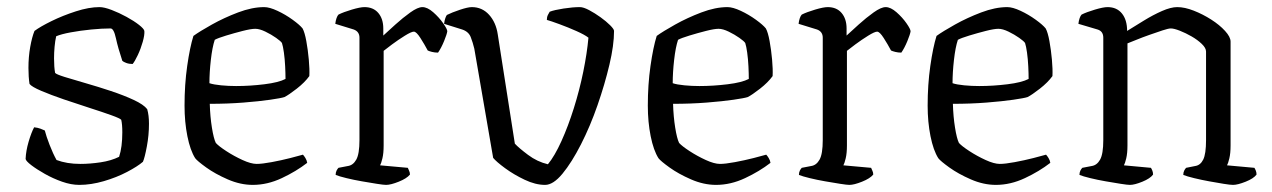

<svg xmlns="http://www.w3.org/2000/svg" viewBox="-20 -520 3578 540"><path d="M203 0Q180 0 154.5 -9Q129 -18 106 -31Q83 -44 68 -55.5Q53 -67 52 -73Q53 -96 60.5 -121.5Q68 -147 76 -162Q86 -161 94 -158Q102 -155 106 -153Q110 -137 119.5 -112.5Q129 -88 139 -70Q168 -59 206 -59Q233 -59 263 -63.5Q293 -68 315 -79Q324 -106 324 -148Q324 -170 321 -183Q318 -187 293 -196Q268 -205 232 -216.5Q196 -228 159.5 -240.5Q123 -253 96 -264.5Q69 -276 63 -284Q60 -304 60 -329Q60 -360 65 -388Q70 -416 77 -433Q93 -445 124.5 -460.5Q156 -476 193 -488Q230 -500 260 -500Q273 -500 294 -492Q315 -484 336 -472.5Q357 -461 371 -450Q385 -439 386 -433Q387 -422 381.5 -402.5Q376 -383 367.5 -365Q359 -347 353 -340Q343 -340 335 -343Q327 -346 324 -349Q312 -385 306 -412.5Q300 -440 291 -440Q267 -440 236.5 -437Q206 -434 179 -429Q152 -424 138 -418Q135 -405 133.5 -388.5Q132 -372 132 -356Q132 -331 135 -315Q138 -311 162 -303.5Q186 -296 221 -286Q256 -276 292 -264Q328 -252 356 -239Q384 -226 394 -213Q399 -196 399 -172Q399 -140 393 -108Q387 -76 382 -65Q367 -52 337.5 -36.5Q308 -21 272 -10.5Q236 0 203 0Z M691 0Q656 0 620.5 -15.5Q585 -31 560 -49Q535 -67 529 -75Q515 -97 507 -137Q499 -177 499 -223Q499 -282 506.5 -334.5Q514 -387 524 -419Q542 -432 576 -451Q610 -470 649.5 -485Q689 -500 723 -500Q738 -500 760.5 -489.5Q783 -479 803 -464.5Q823 -450 831 -440Q837 -429 841.5 -404.5Q846 -380 848.5 -352.5Q851 -325 850 -306Q837 -288 814.5 -270.5Q792 -253 780 -247Q771 -244 740 -239.5Q709 -235 664.5 -231.5Q620 -228 570 -228Q571 -192 576 -161Q581 -130 587 -118Q595 -109 616.5 -95Q638 -81 662 -70Q686 -59 702 -59Q717 -59 744 -64Q771 -69 796.5 -75.5Q822 -82 832 -85Q835 -82 839 -75.5Q843 -69 844 -62Q813 -38 772.5 -19Q732 0 691 0ZM644 -278Q683 -278 723.5 -283Q764 -288 783 -298Q783 -313 782 -333.5Q781 -354 778.5 -372Q776 -390 773 -399Q770 -404 756.5 -413.5Q743 -423 726.5 -431Q710 -439 698 -439Q686 -439 662.5 -433Q639 -427 616 -420Q593 -413 584 -408Q577 -387 573 -351.5Q569 -316 569 -286Q581 -282 602 -280Q623 -278 644 -278Z M1066 0Q1059 0 1040 -3Q1021 -6 998 -10Q975 -14 954.5 -19Q934 -24 924 -28Q924 -35 926.5 -40Q929 -45 932 -48L958 -53Q973 -55 982 -71Q991 -87 991 -126V-414Q991 -431 975 -437L923 -453Q924 -462 926.5 -469Q929 -476 932 -479Q946 -486 969.5 -493Q993 -500 1005 -500Q1030 -500 1044 -483.5Q1058 -467 1058 -440V-420Q1071 -432 1092 -451Q1113 -470 1134 -485Q1155 -500 1168 -500Q1182 -500 1198.5 -485.5Q1215 -471 1226.5 -454.5Q1238 -438 1238 -432Q1237 -424 1229 -404.5Q1221 -385 1212 -372Q1203 -372 1195 -374Q1187 -376 1183 -378Q1174 -395 1162.5 -413Q1151 -431 1144 -431Q1137 -431 1118.5 -419.5Q1100 -408 1082.5 -395Q1065 -382 1059 -377V-111Q1059 -89 1055.5 -74.5Q1052 -60 1049 -55L1127 -48Q1128 -45 1130.5 -40Q1133 -35 1133 -29Q1124 -18 1101.5 -9Q1079 0 1066 0Z M1513 0Q1486 0 1455.5 -14.5Q1425 -29 1400.5 -47Q1376 -65 1367 -76L1314 -383Q1310 -400 1304 -415.5Q1298 -431 1280 -437L1229 -453Q1230 -462 1232.5 -469Q1235 -476 1237 -478Q1251 -485 1273.5 -492.5Q1296 -500 1307 -500Q1336 -500 1355.5 -478.5Q1375 -457 1380 -423L1428 -116Q1439 -104 1465 -84.5Q1491 -65 1521 -58Q1540 -81 1559 -123Q1578 -165 1594 -216Q1610 -267 1620.5 -318.5Q1631 -370 1635 -414Q1625 -422 1601.5 -432.5Q1578 -443 1553.5 -452Q1529 -461 1518 -464Q1518 -472 1521 -478Q1524 -484 1526 -487Q1539 -492 1565 -496Q1591 -500 1611 -500Q1621 -500 1637 -491.5Q1653 -483 1669 -471.5Q1685 -460 1696 -449Q1707 -438 1707 -433Q1707 -393 1694 -338Q1681 -283 1660.5 -224Q1640 -165 1614 -114Q1588 -63 1562 -31.5Q1536 0 1513 0Z M1994 0Q1959 0 1923.5 -15.5Q1888 -31 1863 -49Q1838 -67 1832 -75Q1818 -97 1810 -137Q1802 -177 1802 -223Q1802 -282 1809.5 -334.5Q1817 -387 1827 -419Q1845 -432 1879 -451Q1913 -470 1952.5 -485Q1992 -500 2026 -500Q2041 -500 2063.5 -489.5Q2086 -479 2106 -464.5Q2126 -450 2134 -440Q2140 -429 2144.5 -404.5Q2149 -380 2151.5 -352.5Q2154 -325 2153 -306Q2140 -288 2117.5 -270.5Q2095 -253 2083 -247Q2074 -244 2043 -239.5Q2012 -235 1967.5 -231.5Q1923 -228 1873 -228Q1874 -192 1879 -161Q1884 -130 1890 -118Q1898 -109 1919.5 -95Q1941 -81 1965 -70Q1989 -59 2005 -59Q2020 -59 2047 -64Q2074 -69 2099.5 -75.5Q2125 -82 2135 -85Q2138 -82 2142 -75.5Q2146 -69 2147 -62Q2116 -38 2075.5 -19Q2035 0 1994 0ZM1947 -278Q1986 -278 2026.5 -283Q2067 -288 2086 -298Q2086 -313 2085 -333.5Q2084 -354 2081.5 -372Q2079 -390 2076 -399Q2073 -404 2059.5 -413.5Q2046 -423 2029.5 -431Q2013 -439 2001 -439Q1989 -439 1965.5 -433Q1942 -427 1919 -420Q1896 -413 1887 -408Q1880 -387 1876 -351.5Q1872 -316 1872 -286Q1884 -282 1905 -280Q1926 -278 1947 -278Z M2369 0Q2362 0 2343 -3Q2324 -6 2301 -10Q2278 -14 2257.5 -19Q2237 -24 2227 -28Q2227 -35 2229.5 -40Q2232 -45 2235 -48L2261 -53Q2276 -55 2285 -71Q2294 -87 2294 -126V-414Q2294 -431 2278 -437L2226 -453Q2227 -462 2229.5 -469Q2232 -476 2235 -479Q2249 -486 2272.5 -493Q2296 -500 2308 -500Q2333 -500 2347 -483.5Q2361 -467 2361 -440V-420Q2374 -432 2395 -451Q2416 -470 2437 -485Q2458 -500 2471 -500Q2485 -500 2501.5 -485.5Q2518 -471 2529.5 -454.5Q2541 -438 2541 -432Q2540 -424 2532 -404.5Q2524 -385 2515 -372Q2506 -372 2498 -374Q2490 -376 2486 -378Q2477 -395 2465.5 -413Q2454 -431 2447 -431Q2440 -431 2421.5 -419.5Q2403 -408 2385.5 -395Q2368 -382 2362 -377V-111Q2362 -89 2358.5 -74.5Q2355 -60 2352 -55L2430 -48Q2431 -45 2433.5 -40Q2436 -35 2436 -29Q2427 -18 2404.5 -9Q2382 0 2369 0Z M2781 0Q2746 0 2710.5 -15.5Q2675 -31 2650 -49Q2625 -67 2619 -75Q2605 -97 2597 -137Q2589 -177 2589 -223Q2589 -282 2596.5 -334.5Q2604 -387 2614 -419Q2632 -432 2666 -451Q2700 -470 2739.5 -485Q2779 -500 2813 -500Q2828 -500 2850.5 -489.5Q2873 -479 2893 -464.5Q2913 -450 2921 -440Q2927 -429 2931.5 -404.5Q2936 -380 2938.5 -352.5Q2941 -325 2940 -306Q2927 -288 2904.5 -270.5Q2882 -253 2870 -247Q2861 -244 2830 -239.5Q2799 -235 2754.5 -231.5Q2710 -228 2660 -228Q2661 -192 2666 -161Q2671 -130 2677 -118Q2685 -109 2706.5 -95Q2728 -81 2752 -70Q2776 -59 2792 -59Q2807 -59 2834 -64Q2861 -69 2886.5 -75.5Q2912 -82 2922 -85Q2925 -82 2929 -75.5Q2933 -69 2934 -62Q2903 -38 2862.5 -19Q2822 0 2781 0ZM2734 -278Q2773 -278 2813.5 -283Q2854 -288 2873 -298Q2873 -313 2872 -333.5Q2871 -354 2868.5 -372Q2866 -390 2863 -399Q2860 -404 2846.5 -413.5Q2833 -423 2816.5 -431Q2800 -439 2788 -439Q2776 -439 2752.5 -433Q2729 -427 2706 -420Q2683 -413 2674 -408Q2667 -387 2663 -351.5Q2659 -316 2659 -286Q2671 -282 2692 -280Q2713 -278 2734 -278Z M3158 0Q3151 0 3132 -3Q3113 -6 3090 -10Q3067 -14 3046.5 -19Q3026 -24 3016 -28Q3016 -35 3018.5 -40Q3021 -45 3024 -48L3050 -53Q3065 -55 3074 -71Q3083 -87 3083 -126V-414Q3083 -432 3067 -437L3013 -453Q3014 -462 3016.5 -469Q3019 -476 3022 -479Q3036 -486 3059.5 -493Q3083 -500 3095 -500Q3121 -500 3135.5 -482Q3150 -464 3150 -433Q3171 -446 3197 -462Q3223 -478 3248 -489Q3273 -500 3291 -500Q3312 -500 3337.5 -490Q3363 -480 3386.5 -465Q3410 -450 3425.5 -433Q3441 -416 3441 -403V-111Q3441 -89 3437.5 -74.5Q3434 -60 3431 -55L3508 -48Q3510 -45 3512 -40Q3514 -35 3514 -29Q3506 -18 3483.5 -9Q3461 0 3448 0Q3440 0 3421.5 -3Q3403 -6 3381 -10Q3359 -14 3338.5 -19Q3318 -24 3308 -28Q3308 -35 3310.5 -40Q3313 -45 3316 -48L3341 -53Q3356 -55 3364 -71Q3372 -87 3372 -126V-375Q3372 -385 3360 -396.5Q3348 -408 3331.5 -417.5Q3315 -427 3298.5 -433.5Q3282 -440 3273 -440Q3266 -440 3249.5 -434.5Q3233 -429 3213 -422Q3193 -415 3176 -408Q3159 -401 3151 -398V-111Q3151 -89 3147.5 -74.5Q3144 -60 3141 -55L3217 -48Q3219 -45 3221 -40Q3223 -35 3223 -29Q3215 -18 3193 -9Q3171 0 3158 0Z"/></svg>

Font: Texturina 72pt Light
Style: Regular
Weight: 300
Designer: Guillermo Torres Carreño
Foundry: Omnibus-Type
Version: Version 1.002; ttfautohint (v1.8.3)